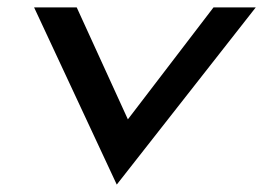

<svg xmlns="http://www.w3.org/2000/svg" viewBox="-20 -471 710 518"><path d="M295 27 670 -451H556L325 -149L187 -451H72Z"/></svg>

Font: Charger Pro
Style: BlkExtObl
Weight: 900
Designer: Jasper
Foundry: Cannot Into Space Fonts
Version: Version 1.09